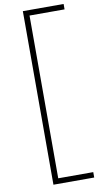

<svg xmlns="http://www.w3.org/2000/svg" viewBox="-110 -854 572 1120"><g transform="rotate(-10 176.5 -294.0)"><path d="M111.5 220V-808H353V-776H145.5V188H353V220Z"/></g></svg>

Font: Encode Sans SemiExpanded SemiExpanded Thin
Style: Regular
Weight: 100
Width: 6
Designer: Multiple Designers
Foundry: Impallari Type
Version: Version 3.000; ttfautohint (v1.8.3) -l 8 -r 50 -G 200 -x 14 